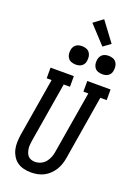

<svg xmlns="http://www.w3.org/2000/svg" viewBox="-214 -1267 960 1356"><g transform="rotate(20 266.5 -589.0)"><path d="M203 8Q176 8 149 1.5Q122 -5 101 -20Q80 -35 66 -58Q52 -81 46 -107Q40 -133 41 -161Q42 -189 46 -217L119 -655H82V-735H257V-655H210L135 -204Q133 -189 131.5 -174Q130 -159 132 -144.5Q134 -130 139 -116Q144 -102 153 -92Q162 -82 176 -77Q190 -72 205 -72Q227 -72 248 -81.5Q269 -91 283.5 -108.5Q298 -126 306 -147Q314 -168 317 -189L395 -655H358V-735H533V-655H485L406 -176Q402 -152 394.5 -128Q387 -104 373.5 -82.5Q360 -61 341 -42.5Q322 -24 299 -12.5Q276 -1 251.5 3.5Q227 8 203 8ZM440 -816Q424 -816 408.5 -821.5Q393 -827 383.5 -839.5Q374 -852 371.5 -868.5Q369 -885 372 -902Q374 -913 380 -924Q386 -935 396 -942Q406 -949 417.5 -951.5Q429 -954 440 -954Q457 -954 472 -948.5Q487 -943 496.5 -930.5Q506 -918 508.5 -901.5Q511 -885 508 -868Q507 -857 501 -846Q495 -835 485 -828Q475 -821 463.5 -818.5Q452 -816 440 -816ZM240 -816Q224 -816 208.5 -821.5Q193 -827 183.5 -839.5Q174 -852 171.5 -868.5Q169 -885 172 -902Q174 -913 180 -924Q186 -935 196 -942Q206 -949 217.5 -951.5Q229 -954 240 -954Q257 -954 272 -948.5Q287 -943 296.5 -930.5Q306 -918 308.5 -901.5Q311 -885 308 -868Q307 -857 301 -846Q295 -835 285 -828Q275 -821 263.5 -818.5Q252 -816 240 -816ZM375 -1000 251 -1134 321 -1186 430 -1040Z"/></g></svg>

Font: Iosevka Slab Medium Oblique
Style: Regular
Weight: 500
Italic angle: -9°
Monospace: yes
Designer: Belleve Invis
Foundry: Belleve Invis
Version: Version 11.1.1; ttfautohint (v1.8.3)